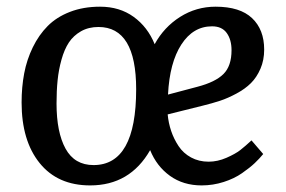

<svg xmlns="http://www.w3.org/2000/svg" viewBox="-20 -543 859 577"><path d="M627.9 -522.9Q701.2 -522.9 737.5 -488.5Q773.9 -454.1 773.9 -394Q773.9 -362.3 762.7 -336.4Q751.5 -310.5 734.1 -293.2Q716.8 -275.9 690.9 -262Q665 -248 641.4 -240.2Q617.7 -232.4 587.9 -225.1L483.9 -199.2Q486.3 -173.3 494.4 -149.4Q502.4 -125.5 516.6 -104Q530.8 -82.5 554.2 -69.8Q577.6 -57.1 606.9 -57.1Q633.8 -57.1 660.6 -68.8Q687.5 -80.6 702.1 -92Q716.8 -103.5 735.8 -121.1L771 -80.1Q759.8 -66.4 745.4 -52.7Q731 -39.1 707.5 -22.7Q684.1 -6.3 652.1 3.9Q620.1 14.2 585.9 14.2Q530.8 14.2 490.7 -14.6Q450.7 -43.5 431.2 -91.8Q370.6 14.2 251 14.2Q153.3 14.2 99.1 -53Q44.9 -120.1 44.9 -234.9Q44.9 -281.2 52.7 -322.5Q60.5 -363.8 78.6 -400.9Q96.7 -438 123.3 -464.8Q149.9 -491.7 190.2 -507.3Q230.5 -522.9 280.8 -522.9Q339.4 -522.9 381.6 -492.4Q423.8 -461.9 444.8 -410.2Q472.7 -461.4 521.2 -492.2Q569.8 -522.9 627.9 -522.9ZM675.8 -392.1Q675.8 -423.8 661.4 -443.8Q647 -463.9 617.2 -463.9Q560.5 -463.9 525.1 -409.4Q489.7 -355 484.9 -258.8L573.2 -282.2Q627.4 -296.4 651.6 -320.6Q675.8 -344.7 675.8 -392.1ZM261.2 -46.9Q389.2 -46.9 389.2 -274.9Q389.2 -461.9 275.9 -461.9Q246.1 -461.9 223.4 -449Q200.7 -436 187 -415.3Q173.3 -394.5 164.8 -363.8Q156.2 -333 153.1 -301.5Q149.9 -270 149.9 -231.9Q149.9 -145.5 177 -96.2Q204.1 -46.9 261.2 -46.9Z"/></svg>

Font: Literata Book Medium
Style: Italic
Weight: 500
Italic angle: -3°
Designer: Latin by Veronika Burian and Jose Scaglione. Greek by Irene Vlachou. Cyrillic by Vera Evstafieva
Foundry: TypeTogether
Version: Version 1.003;PS 001.003;hotconv 1.0.88;makeotf.lib2.5.64775